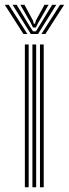

<svg xmlns="http://www.w3.org/2000/svg" viewBox="-49 -787 290 807"><path d="M119 0V-600H134.8V0ZM55.5 0V-600H71.5V0ZM87.2 0V-600H103V0ZM-29 -766.8H-12.2L66 -644.2H49.5ZM3.8 -766.8H21L74.2 -679.5L89.8 -655.2H101.8L117 -679.5L170.2 -766.8H187.5L110.8 -644.2H80.5ZM36.5 -766.8H53.8L89.8 -700.2L93 -687.5H98.5L101.5 -700.2L138 -766.8H155.2L111.8 -691.5L101.8 -671.2H89.8L79.8 -691.5ZM203.5 -766.8H220.5L141.8 -644.2H125.2Z"/></svg>

Font: Big Shoulders Inline Text
Style: Regular
Weight: 400
Designer: Patric King
Foundry: XO Type Co
Version: Version 1.000